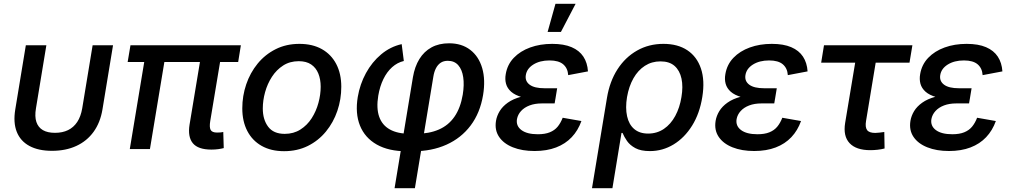

<svg xmlns="http://www.w3.org/2000/svg" viewBox="-20 -777 5276 1001"><path d="M251 9.3Q180.2 9.3 133.3 -16.1Q86.4 -41.5 67.4 -89.6Q48.3 -137.7 59.6 -206.5L114.7 -541H221.7L167.5 -212.4Q160.2 -169.4 169.7 -141.1Q179.2 -112.8 203.6 -98.6Q228 -84.5 266.6 -84.5Q305.7 -84.5 334.7 -98.6Q363.8 -112.8 382.6 -141.1Q401.4 -169.4 408.7 -212.4L462.9 -541H569.3L514.2 -206.5Q502.9 -138.2 468 -89.8Q433.1 -41.5 377.9 -16.1Q322.8 9.3 251 9.3Z M1082.5 2.9Q1012.7 2.9 985.4 -30.3Q958 -63.5 968.3 -127.4L1032.2 -512.7H1137.2L1076.2 -146.5Q1070.8 -113.8 1078.1 -99.9Q1085.4 -85.9 1111.8 -85.9Q1124 -85.9 1131.1 -86.7Q1138.2 -87.4 1144 -88.9L1146.5 -4.9Q1135.7 -2 1118.7 0.5Q1101.6 2.9 1082.5 2.9ZM656.7 0 741.7 -512.7H846.7L761.7 0ZM645.5 -453.6 660.2 -541H1235.8L1221.7 -453.6Z M1460.9 11.2Q1393.1 11.2 1344.2 -16.4Q1295.4 -43.9 1269.3 -94.2Q1243.2 -144.5 1243.2 -211.9Q1243.2 -276.9 1263.7 -337.2Q1284.2 -397.5 1323 -445.1Q1361.8 -492.7 1417 -520.5Q1472.2 -548.3 1541 -548.3Q1609.4 -548.3 1658.2 -520.8Q1707 -493.2 1733.2 -442.9Q1759.3 -392.6 1759.3 -324.7Q1759.3 -259.3 1738.8 -199Q1718.3 -138.7 1679.2 -91.1Q1640.1 -43.5 1585 -16.1Q1529.8 11.2 1460.9 11.2ZM1464.4 -79.1Q1510.7 -79.1 1546.1 -101.6Q1581.5 -124 1605 -160.6Q1628.4 -197.3 1640.1 -240.5Q1651.9 -283.7 1651.9 -324.7Q1651.9 -363.8 1639.6 -393.8Q1627.4 -423.8 1602.3 -440.9Q1577.1 -458 1537.6 -458Q1491.2 -458 1456.3 -435.5Q1421.4 -413.1 1397.7 -376.5Q1374 -339.8 1362.1 -296.6Q1350.1 -253.4 1350.1 -211.4Q1350.1 -153.8 1377.9 -116.5Q1405.8 -79.1 1464.4 -79.1Z M2037.1 204.1 2132.8 -374.5Q2142.1 -429.7 2166.5 -469.2Q2190.9 -508.8 2229.7 -530Q2268.6 -551.3 2321.3 -551.3Q2387.2 -551.3 2431.6 -517.1Q2476.1 -482.9 2493.9 -422.1Q2511.7 -361.3 2498.5 -281.2Q2482.9 -188 2433.6 -122.6Q2384.3 -57.1 2307.6 -22.7Q2231 11.7 2133.3 11.7H2100.6Q2006.3 11.7 1944.3 -23.4Q1882.3 -58.6 1856.7 -122.3Q1831.1 -186 1845.2 -271.5Q1856.4 -337.9 1887.9 -395.8Q1919.4 -453.6 1967.3 -493.7Q2015.1 -533.7 2074.2 -546.9L2085.4 -459Q2051.8 -451.2 2024.4 -426.8Q1997.1 -402.3 1978.8 -364.7Q1960.4 -327.1 1952.1 -278.3Q1941.4 -212.9 1956.8 -168.7Q1972.2 -124.5 2012.5 -102.1Q2052.7 -79.6 2116.2 -79.6H2148.9Q2217.3 -79.6 2267.8 -101.6Q2318.4 -123.5 2349.6 -168.9Q2380.9 -214.4 2392.6 -283.7Q2400.9 -335 2395 -374.5Q2389.2 -414.1 2369.1 -437Q2349.1 -460 2314.5 -460Q2292.5 -460 2277.3 -449.7Q2262.2 -439.5 2252.7 -420.9Q2243.2 -402.3 2239.3 -377.4L2143.1 204.1Z M2767.1 10.3Q2702.1 10.3 2653.8 -9Q2605.5 -28.3 2581.8 -63.7Q2558.1 -99.1 2565.9 -147Q2570.3 -173.3 2585.2 -197.8Q2600.1 -222.2 2627.4 -241.7Q2654.8 -261.2 2696.8 -272.7Q2738.8 -284.2 2797.4 -284.2H2879.4L2871.6 -237.8H2804.7Q2768.6 -237.8 2741 -227.3Q2713.4 -216.8 2696.5 -198.2Q2679.7 -179.7 2675.3 -156.2Q2669.4 -120.6 2698.5 -98.9Q2727.5 -77.1 2784.2 -77.1Q2821.3 -77.1 2846.2 -87.2Q2871.1 -97.2 2887 -116.2Q2902.8 -135.3 2913.6 -163.1L3011.2 -146Q2993.7 -96.7 2960.7 -61.8Q2927.7 -26.9 2879.2 -8.3Q2830.6 10.3 2767.1 10.3ZM2794.9 -260.3Q2738.3 -260.3 2701.7 -270.5Q2665 -280.8 2644.8 -298.8Q2624.5 -316.9 2618.2 -340.3Q2611.8 -363.8 2616.7 -390.6Q2625 -440.4 2658.7 -475.6Q2692.4 -510.7 2744.1 -529.5Q2795.9 -548.3 2858.9 -548.3Q2919.9 -548.3 2960.2 -531Q3000.5 -513.7 3021.5 -481.7Q3042.5 -449.7 3045.4 -404.8L2942.4 -385.3Q2939.9 -421.4 2916.3 -441.7Q2892.6 -461.9 2844.7 -461.9Q2794.4 -461.9 2760.3 -440.4Q2726.1 -418.9 2721.2 -384.3Q2716.8 -353.5 2741.7 -335.2Q2766.6 -316.9 2818.8 -316.9H2884.8L2875.5 -260.3ZM2835 -610.4 2876 -757.3H2981L2904.3 -610.4Z M3066.4 204.1 3144.5 -267.1Q3158.7 -352.5 3199.2 -415.5Q3239.7 -478.5 3301.3 -513.4Q3362.8 -548.3 3439 -548.3Q3513.7 -548.3 3563.7 -514.9Q3613.8 -481.4 3634.5 -419.4Q3655.3 -357.4 3641.6 -272Q3627.9 -185.5 3588.4 -122.1Q3548.8 -58.6 3491.7 -23.9Q3434.6 10.7 3368.2 10.7Q3321.3 10.7 3292.7 -4.6Q3264.2 -20 3249 -42Q3233.9 -64 3225.6 -84H3220.2L3172.9 204.1ZM3358.9 -80.6Q3405.3 -80.6 3441.2 -105Q3477.1 -129.4 3500.5 -172.6Q3523.9 -215.8 3532.7 -271Q3542 -325.2 3533 -367.2Q3523.9 -409.2 3497.1 -433.1Q3470.2 -457 3423.3 -457Q3377.9 -457 3342 -433.8Q3306.2 -410.6 3282.5 -368.9Q3258.8 -327.1 3249 -271Q3239.7 -214.4 3249.3 -171.1Q3258.8 -127.9 3286.6 -104.2Q3314.5 -80.6 3358.9 -80.6Z M3912.1 10.3Q3847.2 10.3 3798.8 -9Q3750.5 -28.3 3726.8 -63.7Q3703.1 -99.1 3710.9 -147Q3715.3 -173.3 3730.2 -197.8Q3745.1 -222.2 3772.5 -241.7Q3799.8 -261.2 3841.8 -272.7Q3883.8 -284.2 3942.4 -284.2H4024.4L4016.6 -237.8H3949.7Q3913.6 -237.8 3886 -227.3Q3858.4 -216.8 3841.6 -198.2Q3824.7 -179.7 3820.3 -156.2Q3814.5 -120.6 3843.5 -98.9Q3872.6 -77.1 3929.2 -77.1Q3966.3 -77.1 3991.2 -87.2Q4016.1 -97.2 4032 -116.2Q4047.9 -135.3 4058.6 -163.1L4156.2 -146Q4138.7 -96.7 4105.7 -61.8Q4072.8 -26.9 4024.2 -8.3Q3975.6 10.3 3912.1 10.3ZM3939.9 -260.3Q3883.3 -260.3 3846.7 -270.5Q3810.1 -280.8 3789.8 -298.8Q3769.5 -316.9 3763.2 -340.3Q3756.8 -363.8 3761.7 -390.6Q3770 -440.4 3803.7 -475.6Q3837.4 -510.7 3889.2 -529.5Q3940.9 -548.3 4003.9 -548.3Q4064.9 -548.3 4105.2 -531Q4145.5 -513.7 4166.5 -481.7Q4187.5 -449.7 4190.4 -404.8L4087.4 -385.3Q4085 -421.4 4061.3 -441.7Q4037.6 -461.9 3989.7 -461.9Q3939.5 -461.9 3905.3 -440.4Q3871.1 -418.9 3866.2 -384.3Q3861.8 -353.5 3886.7 -335.2Q3911.6 -316.9 3963.9 -316.9H4029.8L4020.5 -260.3Z M4517.1 5.9Q4443.4 5.9 4409.2 -30.8Q4375 -67.4 4386.2 -136.2L4438.5 -450.2H4261.2L4275.9 -541H4736.8L4721.7 -450.2H4545.4L4495.1 -146Q4489.7 -114.3 4500.5 -99.1Q4511.2 -84 4543 -84Q4552.2 -84 4565.9 -85.7Q4579.6 -87.4 4590.3 -88.9L4591.8 -2.9Q4574.7 1.5 4555.4 3.7Q4536.1 5.9 4517.1 5.9Z M4927.7 10.3Q4862.8 10.3 4814.5 -9Q4766.1 -28.3 4742.4 -63.7Q4718.8 -99.1 4726.6 -147Q4731 -173.3 4745.8 -197.8Q4760.7 -222.2 4788.1 -241.7Q4815.4 -261.2 4857.4 -272.7Q4899.4 -284.2 4958 -284.2H5040L5032.2 -237.8H4965.3Q4929.2 -237.8 4901.6 -227.3Q4874 -216.8 4857.2 -198.2Q4840.3 -179.7 4835.9 -156.2Q4830.1 -120.6 4859.1 -98.9Q4888.2 -77.1 4944.8 -77.1Q4981.9 -77.1 5006.8 -87.2Q5031.7 -97.2 5047.6 -116.2Q5063.5 -135.3 5074.2 -163.1L5171.9 -146Q5154.3 -96.7 5121.3 -61.8Q5088.4 -26.9 5039.8 -8.3Q4991.2 10.3 4927.7 10.3ZM4955.6 -260.3Q4898.9 -260.3 4862.3 -270.5Q4825.7 -280.8 4805.4 -298.8Q4785.2 -316.9 4778.8 -340.3Q4772.5 -363.8 4777.3 -390.6Q4785.6 -440.4 4819.3 -475.6Q4853 -510.7 4904.8 -529.5Q4956.5 -548.3 5019.5 -548.3Q5080.6 -548.3 5120.8 -531Q5161.1 -513.7 5182.1 -481.7Q5203.1 -449.7 5206.1 -404.8L5103 -385.3Q5100.6 -421.4 5076.9 -441.7Q5053.2 -461.9 5005.4 -461.9Q4955.1 -461.9 4920.9 -440.4Q4886.7 -418.9 4881.8 -384.3Q4877.4 -353.5 4902.3 -335.2Q4927.2 -316.9 4979.5 -316.9H5045.4L5036.1 -260.3Z"/></svg>

Font: Inter 17pt Medium
Style: Italic
Weight: 500
Italic angle: -9.3988°
Version: Version 4.001;git-66647c0bb